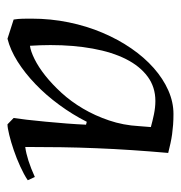

<svg xmlns="http://www.w3.org/2000/svg" viewBox="-5 -473 488 518"><g transform="rotate(90 239.0 -214.0)"><path d="M298.3 -6.8Q300.3 -19 303 -42.2Q305.7 -65.4 308.3 -93.3Q311 -121.1 313.2 -149.9Q315.4 -178.7 316.4 -202.1L308.6 -204.1Q289.1 -165.5 262.9 -129.9Q236.8 -94.2 207 -65.7Q177.2 -37.1 145.8 -17.3Q114.3 2.4 84.5 9.8L32.7 -6.8Q30.8 -19 30.5 -31Q30.3 -43 30.3 -55.2Q30.3 -106.9 40.3 -155.5Q50.3 -204.1 68.4 -246.6Q86.4 -289.1 110.6 -324.2Q134.8 -359.4 163.6 -384.8Q192.4 -410.2 223.9 -424.1Q255.4 -438 287.6 -438Q303.2 -438 316.7 -437Q330.1 -436 342.3 -434.3Q354.5 -432.6 366.7 -429.9Q378.9 -427.2 392.6 -423.8Q388.2 -373.5 385 -325.7Q381.8 -277.8 379.9 -230.2Q377.9 -182.6 377.2 -135Q376.5 -87.4 376.5 -38.1Q410.2 -42.5 457.5 -64L466.3 -44.9Q451.2 -34.7 429.2 -24.7Q407.2 -14.6 385 -7.1Q362.8 0.5 343.8 5.1Q324.7 9.8 315.4 9.8ZM322.8 -377Q307.6 -381.3 288.6 -385.3Q269.5 -389.2 252.4 -389.2Q214.8 -389.2 186.5 -368.2Q158.2 -347.2 139.4 -309.8Q120.6 -272.5 111.1 -220.2Q101.6 -168 101.6 -106Q101.6 -92.3 102.1 -78.6Q102.5 -64.9 103.5 -50.8Q118.2 -52.7 139.4 -63.2Q160.6 -73.7 183.8 -92Q207 -110.4 230.5 -136Q253.9 -161.6 272.9 -193.8Q292 -226.1 304.9 -264.2Q317.9 -302.2 320.3 -345.2Z"/></g></svg>

Font: Simonetta
Style: Italic
Weight: 400
Italic angle: -2°
Designer: Gayaneh Bagdasaryan
Foundry: BrownFox
Version: Version 1.001